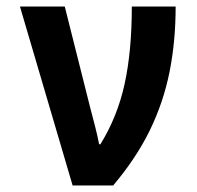

<svg xmlns="http://www.w3.org/2000/svg" viewBox="-20 -567 603 587"><path d="M202 0 41 -547H178L256 -237Q263 -211 271 -179.5Q279 -148 283 -126H287Q339 -210 361 -310.5Q383 -411 383 -547H517Q517 -441 498.5 -348Q480 -255 438.5 -169.5Q397 -84 326 0Z"/></svg>

Font: Noto Sans Mono SemiCondensed
Style: Bold
Weight: 700
Width: 4
Designer: Monotype Design Team
Foundry: Monotype Imaging Inc.
Version: Version 2.014